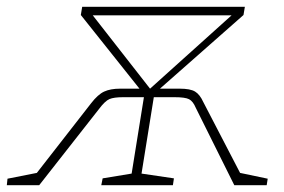

<svg xmlns="http://www.w3.org/2000/svg" viewBox="-72 -543 832 563"><path d="M632 -36 713 -19 710 0H615L502 -227Q494 -246 482.5 -252Q471 -258 440 -258H379L343 -34L438 -20L435 0H225L229 -20L314 -34L350 -258H289Q262 -258 249 -252.5Q236 -247 218 -223L43 0H-52L-50 -19L36 -36L195 -240Q215 -266 233.5 -274.5Q252 -283 280 -283H337L165 -499L169 -523H646L642 -499L397 -283H455Q486 -283 500 -274.5Q514 -266 524 -244ZM200 -498 368 -283 607 -498Z"/></svg>

Font: Bitter Pro ExtraLight
Style: Italic
Weight: 275
Italic angle: -9°
Designer: Sol Matas, and Bitter project Authors
Foundry: Sol Matas
Version: Version 1.010